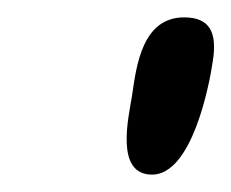

<svg xmlns="http://www.w3.org/2000/svg" viewBox="-20 -747 266 221"><path d="M132 -637C128 -612 112 -546 155 -546C201 -546 221 -649 225 -677C230 -709 222 -727 192 -727C144 -727 137 -672 132 -637Z"/></svg>

Font: Asimov Print
Style: Regular
Weight: 500
Designer: Google
Version: Version 2.000980: 2014